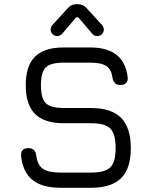

<svg xmlns="http://www.w3.org/2000/svg" viewBox="-20 -890 720 910"><path d="M220 -750Q220 -761 228 -771L303 -853Q319 -870 341 -870H351Q373 -870 389 -853L464 -771Q472 -761 472 -750Q472 -737 463 -728Q454 -719 441 -719Q427 -719 418 -729L351 -808H341L274 -729Q264 -719 251 -719Q238 -719 229 -728Q220 -737 220 -750ZM267 0Q180 0 134 -37Q88 -74 80 -151Q77 -188 115 -188Q148 -188 152 -152Q158 -107 184 -89.5Q210 -72 267 -72H411Q478 -72 503 -97Q528 -122 528 -188Q528 -255 503 -280.5Q478 -306 411 -306H282Q190 -306 146 -350Q102 -394 102 -486Q102 -578 146 -621.5Q190 -665 281 -665H408Q569 -665 585 -524Q587 -506 577.5 -496.5Q568 -487 550 -487Q519 -487 513 -522Q508 -561 484 -577Q460 -593 408 -593H281Q220 -593 197 -570.5Q174 -548 174 -486Q174 -424 197 -401Q220 -378 282 -378H411Q508 -378 554 -331.5Q600 -285 600 -188Q600 -91 554 -45.5Q508 0 411 0Z"/></svg>

Font: Jura SemiBold
Style: Regular
Weight: 600
Designer: Daniel Johnson, Alexei Vanyashin
Foundry: Daniel Johnson
Version: Version 5.103